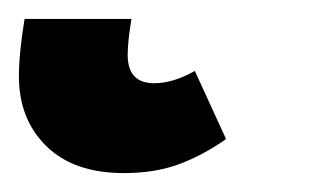

<svg xmlns="http://www.w3.org/2000/svg" viewBox="-39 23 350 203"><path d="M-19 104Q-19 79 -13 43H100Q96 67 96 81Q96 111 124 111Q144 111 167 98L200 170Q176 187 150.5 196.5Q125 206 92 206Q39 206 10 177.5Q-19 149 -19 104Z"/></svg>

Font: Fira Sans Condensed ExtraBold
Style: Italic
Weight: 800
Width: 3
Italic angle: -8°
Designer: bBox Type GmbH & Carrois Corporate GbR & Edenspiekermann AG
Foundry: bBox Type GmbH & Carrois Corporate GbR & Edenspiekermann AG
Version: Version 4.301